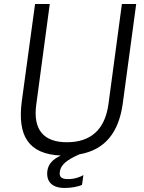

<svg xmlns="http://www.w3.org/2000/svg" viewBox="-20 -762 716 953"><path d="M656 -742H585L518 -243C500 -117 429 -56 312 -56C196 -56 143 -119 160 -243L227 -742H154L88 -258C66 -88 121 3 282 10C236 31 219 57 215 87C209 137 236 171 301 171C336 171 368 164 387 156L394 107C381 115 353 127 318 127C285 127 273 116 277 91C281 56 311 32 374 4C501 -18 569 -104 589 -246Z"/></svg>

Font: Cheyenne Sans Light
Style: Italic
Weight: 300
Italic angle: -8.13011°
Designer: The Public Sans project authors (U.S. Web Design System), Libre Franklin designed by Pablo Impallari and Rodrigo Fuenzal
Foundry: The Cheyenne Sans Project Authors
Version: Version 2.007